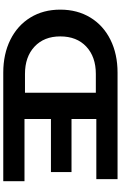

<svg xmlns="http://www.w3.org/2000/svg" viewBox="198 -938 740 1176"><g transform="rotate(90 568.0 -350.0)"><path d="M1090 -130V0H425Q311 0 223.5 -43.5Q136 -87 87.5 -166Q39 -245 39 -349Q39 -454 87.5 -533.5Q136 -613 223.5 -656.5Q311 -700 425 -700H1077V-570H709V-418H1034V-292H709V-130ZM548 -133V-567H433Q328 -567 265.5 -508.5Q203 -450 203 -349Q203 -250 265.5 -191.5Q328 -133 433 -133Z"/></g></svg>

Font: CMG Sans
Style: Bold
Weight: 700
Designer: Julieta Ulanovsky
Foundry: Julieta Ulanovsky
Version: Version 7.200